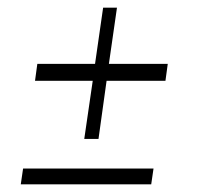

<svg xmlns="http://www.w3.org/2000/svg" viewBox="-20 -479 513 499"><path d="M40 -41H379L373 0H34ZM77 -313H227L248 -459H284L263 -313H416L410 -269H257L236 -118H199L221 -269H71Z"/></svg>

Font: Genos
Style: Italic
Weight: 400
Italic angle: -8°
Version: Version 1.010